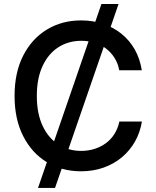

<svg xmlns="http://www.w3.org/2000/svg" viewBox="-20 -839 772 952"><path d="M168.5 92.8 482.9 -819.3H567.9L252.9 92.8ZM382.3 10.3Q286.6 10.3 212.2 -34.9Q137.7 -80.1 95 -164.1Q52.2 -248 52.2 -363.3Q52.2 -479.5 95 -563.2Q137.7 -647 212.4 -692.4Q287.1 -737.8 382.3 -737.8Q439.9 -737.8 490.7 -720.9Q541.5 -704.1 581.5 -672.1Q621.6 -640.1 647.7 -594.5Q673.8 -548.8 683.1 -490.7H571.3Q564.5 -526.4 547.1 -553.2Q529.8 -580.1 504.9 -598.9Q480 -617.7 449 -627.2Q418 -636.7 383.3 -636.7Q318.8 -636.7 269 -604.5Q219.2 -572.3 190.9 -511.2Q162.6 -450.2 162.6 -363.3Q162.6 -276.4 191.2 -215.3Q219.7 -154.3 269.5 -122.6Q319.3 -90.8 382.8 -90.8Q417.5 -90.8 448.5 -100.6Q479.5 -110.4 504.6 -128.7Q529.8 -147 547.1 -174.3Q564.5 -201.7 571.8 -236.3H683.6Q674.8 -182.1 649.2 -137Q623.5 -91.8 584 -58.8Q544.4 -25.9 493.2 -7.8Q441.9 10.3 382.3 10.3Z"/></svg>

Font: Inter 17pt Medium
Style: Regular
Weight: 500
Version: Version 4.001;git-66647c0bb